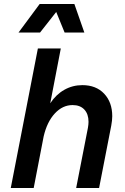

<svg xmlns="http://www.w3.org/2000/svg" viewBox="-20 -943 626 963"><path d="M424 -332Q424 -371 403 -393.5Q382 -416 344 -416Q294 -416 255 -374Q216 -332 199 -259L149 0H34L170 -700H285L232 -425Q261 -469 302.5 -492.5Q344 -516 393 -516Q462 -516 502.5 -473Q543 -430 543 -360Q543 -340 538 -313L477 0H362L421 -302Q424 -319 424 -332ZM353 -923 403 -780H304L262 -883L181 -780H73L179 -923Z"/></svg>

Font: MedMera Sans Semibold
Style: Italic
Weight: 600
Italic angle: -11°
Designer: Kasper Nordkvist
Foundry: UNCUT.wtf
Version: Version 1.300